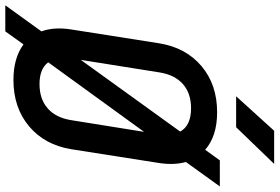

<svg xmlns="http://www.w3.org/2000/svg" viewBox="-202 -808 1030 707"><g transform="rotate(90 312.5 -455.0)"><path d="M-21 40 75 -93Q58 -140 68 -203L119 -527Q135 -625 203 -682.5Q271 -740 373 -740Q461 -740 511 -696L550 -750H646L556 -625Q568 -582 560 -528L509 -203Q493 -105 424.5 -47.5Q356 10 254 10Q173 10 123 -27L75 40ZM226 -527 180 -238 444 -604Q422 -644 358 -644Q303 -644 269 -614Q235 -584 226 -527ZM269 -86Q324 -86 358.5 -116Q393 -146 402 -203L445 -471L189 -118Q213 -86 269 -86ZM314 -810 441 -950H563L428 -810Z"/></g></svg>

Font: NKDuy Mono SemiBold
Style: Italic
Weight: 600
Italic angle: -9°
Monospace: yes
Designer: NKDuy
Foundry: NKDuy
Version: Version 2.251; ttfautohint (v1.8.4.7-5d5b)